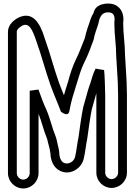

<svg xmlns="http://www.w3.org/2000/svg" viewBox="-20 -840 762 1086"><path d="M648 -303V137C648 155.5 630.4 173 611 173C591.9 173 575 156.1 575 137V-303C575 -314.4 574.6 -328.1 574 -339.7C573.9 -367.9 572.2 -391.4 571 -417.6L568.9 -443.9C568.4 -443 521 -451.9 521 -451.9C506.8 -426.6 498.2 -392.6 491.4 -370.3C478.5 -337.4 469.8 -300 461 -270L451 -234.9C450.8 -234.2 450.6 -233.4 450.5 -232.9C439.9 -180.2 431.1 -115.5 424.3 -65.3C415.8 -24.8 413 14.1 404.6 47.4C398.5 76.6 361.6 94.5 337.5 79C326.9 72.1 319.2 57.7 316 37.1C315.6 15.9 312.6 3.4 309.3 -10.1L306.3 -22.1C303.5 -32.9 300.3 -55.7 293 -72.8C275.5 -113.7 264.2 -169.3 242.8 -218.4C227.5 -250.5 211.7 -293 197.6 -333.3C197.2 -334.5 148.6 -325.9 148 -327V139C148 159 130.7 176 111.5 176C92.3 176 75 158.6 75 139V-661C75 -667.5 78.8 -677.8 100 -691.5C142.8 -719 163.3 -674.1 186.4 -604.8C213.8 -529.5 236.2 -441.5 265.5 -358.6C286.2 -301.1 306.2 -258.8 324.5 -208.5C324.5 -208.5 365.8 -173.5 372.6 -212.7C382.3 -268.5 396.9 -312.4 412.9 -363.5C425.8 -405.1 438 -449.2 455.4 -483.8C471.4 -515.9 486.8 -551.7 498.5 -586.4L506.2 -605.7C512 -620.2 513 -633.4 514.9 -639.8C521.1 -660.3 525.7 -675.2 532.4 -693.2C540.5 -714.7 538.6 -738.6 559 -758.8C573 -772 595.9 -772 607.9 -767.9C619 -764 628 -753.1 628 -733V-727.7C626.9 -720.7 627 -720.2 627 -716V-701C627 -643.2 637 -586 637 -531C637 -519.8 638.4 -508.2 639 -496.6L641 -460.6C643.2 -420.9 647 -380.5 647 -341C647 -327.7 648 -314.9 648 -303ZM678 -725V-733C678 -769.4 658.9 -803.2 624.1 -815.1C592.6 -826 519.5 -821.7 509.5 -767.4C499.5 -750.3 491.3 -732.2 485.2 -709.6C478.1 -690.7 473.1 -674.3 467.1 -654.2C463 -640.8 461.6 -628.9 459.8 -624.3L451.8 -604.3C438.4 -570.9 426.3 -537.6 410.6 -506.2C391.2 -467.3 376.6 -422 365 -377.9C357.1 -352.9 349.3 -328.7 341.6 -301.2C332 -324.7 322.2 -348.7 312.5 -375.4C284.5 -455 262.2 -542.3 233.6 -621.2C220.5 -660.6 188.1 -776.8 98.6 -746.2C62 -733.7 25 -699.9 25 -661V139C25 186 63.8 226 111.5 226C159.2 226 198 186 198 139V-195.9C215.2 -155.6 226.3 -102.4 246.6 -54.2C249.8 -43.9 252.8 -25 258 -9.1L260.5 1.1C263 15.7 266 27.3 266 39C266 39.9 266.1 41.4 266.3 42.5C270.4 71.6 282.1 102.8 310.5 121C371.2 160.1 440.9 113.9 453.4 58.6C462.6 21 465.8 -20.1 473.4 -55.8C473.5 -56.2 473.7 -57.1 473.8 -57.7C480.5 -107.9 488.9 -169.7 499.3 -222.1L509 -256C514.2 -273.8 519 -292.4 524.9 -312.6C525 -310.4 525 -306 525 -303V137C525 184 564 223 611 223C657.6 223 698 184.6 698 137V-303C698 -315.4 697.7 -327.2 697 -341.6C696.9 -382.8 693.1 -425.4 691 -463.4L689 -499.4C688.3 -510.7 687.7 -520.9 687 -531.8C686.9 -590.7 677 -649.7 677 -701V-716C677 -719.8 678 -721.3 678 -725Z"/></svg>

Font: Smoothie
Style: Outline
Weight: 400
Foundry: Cannot Into Space Fonts
Version: Version 0.8